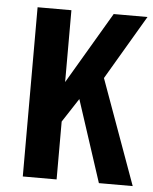

<svg xmlns="http://www.w3.org/2000/svg" viewBox="-48 -666 565 707"><g transform="rotate(5 234.5 -312.5)"><path d="M187.5 -625.5V-359.9L343.8 -625H468.8L328.6 -387.2L468.8 0H343.8L245.1 -302.2L187.5 -213.9V0H62.5V-625.5Z"/></g></svg>

Font: Oswald
Style: Book
Weight: 400
Designer: vernon adams
Foundry: vernon adams
Version: Version 1.000